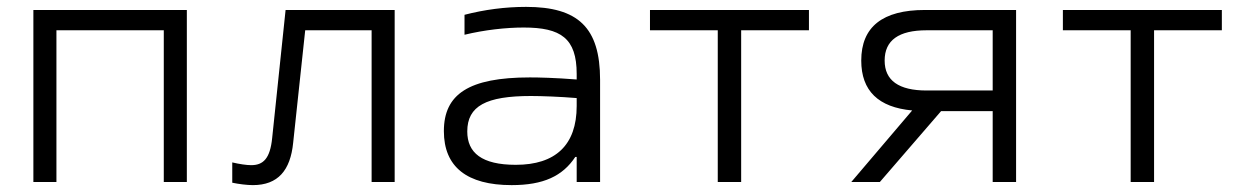

<svg xmlns="http://www.w3.org/2000/svg" viewBox="-20 -529 3640 558"><path d="M77 0H144V-441H456V0H523V-500H77Z M832 -114 867 -441H1060V0H1127V-500H810L771 -128C765 -68 745 -49 710 -49C697 -49 676 -52 655 -57V2C674 6 698 9 715 9C788 9 824 -34 832 -114Z M1509 -509C1448 -509 1388 -501 1330 -486V-428C1388 -442 1450 -449 1502 -449C1610 -449 1656 -418 1656 -314V-298C1592 -303 1545 -304 1520 -304C1342 -304 1270 -255 1270 -148C1270 -44 1337 9 1467 9C1559 9 1615 -17 1652 -73H1656V0H1724V-297C1724 -449 1660 -509 1509 -509ZM1338 -147C1338 -221 1393 -250 1523 -250C1554 -250 1608 -248 1656 -244V-221C1656 -107 1594 -50 1479 -50C1380 -50 1338 -85 1338 -147Z M2066 0H2134V-441H2331V-500H1869V-441H2066Z M2933 -500H2668C2545 -500 2483 -451 2483 -353C2483 -265 2533 -217 2631 -208L2454 0H2537L2715 -206H2865V0H2933ZM2551 -353C2551 -412 2592 -441 2673 -441H2865V-266H2673C2592 -266 2551 -295 2551 -353Z M3266 0H3334V-441H3531V-500H3069V-441H3266Z"/></svg>

Font: LT Wave Mono Light
Style: Regular
Weight: 300
Designer: Daniel Lyons
Version: Version 2.5 (Glyphs App)